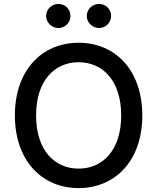

<svg xmlns="http://www.w3.org/2000/svg" viewBox="-20 -957 808 987"><path d="M711.6 -363.6C711.6 -596.2 572.4 -737.2 384.2 -737.2C195.3 -737.2 56.5 -596.2 56.5 -363.6C56.5 -131.4 195.3 9.9 384.2 9.9C572.4 9.9 711.6 -131 711.6 -363.6ZM165.5 -363.6C165.5 -540.8 258.9 -637.1 384.2 -637.1C509.2 -637.1 603 -540.8 603 -363.6C603 -186.4 509.2 -90.2 384.2 -90.2C258.9 -90.2 165.5 -186.4 165.5 -363.6ZM217 -874.6C217 -841.6 246.4 -812.9 279.8 -812.9C315.3 -812.9 342.3 -841.6 342.3 -874.6C342.3 -909.8 315.3 -936.8 279.8 -936.8C246.4 -936.8 217 -909.8 217 -874.6ZM425.8 -874.6C425.8 -841.6 455.3 -812.9 488.6 -812.9C524.1 -812.9 551.1 -841.6 551.1 -874.6C551.1 -909.8 524.1 -936.8 488.6 -936.8C455.3 -936.8 425.8 -909.8 425.8 -874.6Z"/></svg>

Font: Margiela Sans Medium
Style: Regular
Weight: 500
Designer: Stefan Endress, Andreas Faust
Version: Version 1.100;FEAKit 1.0